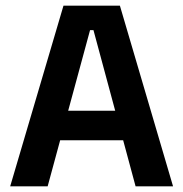

<svg xmlns="http://www.w3.org/2000/svg" viewBox="-20 -659 648 679"><path d="M16 0 204.5 -639H404L592 0H459.5L310.5 -552.5H298.5L148.5 0ZM159 -163V-267.5H448V-163Z"/></svg>

Font: Anek Latin SemiBold
Style: Regular
Weight: 600
Designer: Yesha Goshar
Foundry: Ek Type
Version: Version 1.003